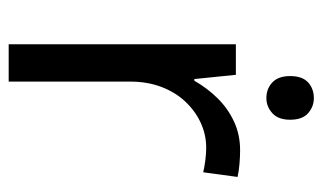

<svg xmlns="http://www.w3.org/2000/svg" viewBox="-174 -586 760 453"><g transform="rotate(90 206.5 -360.0)"><path d="M212 -720Q232 -720 247.5 -706.5Q263 -693 263 -664Q263 -636 247.5 -622Q232 -608 212 -608Q190 -608 175 -622Q160 -636 160 -664Q160 -693 175 -706.5Q190 -720 212 -720ZM335 -546Q350 -546 367.5 -544.5Q385 -543 398 -540L387 -459Q374 -462 358.5 -464Q343 -466 329 -466Q298 -466 270 -453Q242 -440 220 -416.5Q198 -393 185.5 -360Q173 -327 173 -286V0H85V-536H157L167 -438H171Q188 -468 212 -492.5Q236 -517 267 -531.5Q298 -546 335 -546Z"/></g></svg>

Font: gurmukhi25
Style: Book
Weight: 400
Designer: Jelle Bosma - Monotype Design Team
Foundry: Monotype Imaging Inc.
Version: Version 2.003